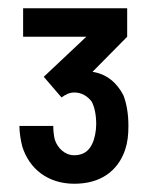

<svg xmlns="http://www.w3.org/2000/svg" viewBox="-20 -900 352 465"><path d="M160 -455C223 -455 265 -485 283 -537C289 -555 291 -573 291 -595C291 -623 287 -648 279 -669C263 -700 238 -721 204 -726L288 -811V-880H36V-811H189L86 -714L129 -664C140 -672 149 -676 160 -676C178 -676 192 -667 202 -654C209 -641 213 -622 213 -599C213 -582 209 -563 203 -551C195 -534 181 -524 160 -524C137 -524 120 -541 113 -561C110 -571 109 -586 109 -595H27C27 -580 30 -560 34 -545C51 -491 96 -455 160 -455Z"/></svg>

Font: Vanilla Cream
Style: Bold
Weight: 700
Designer: Jeremy Tribby, Jinavaṁso
Foundry: Tribby Type
Version: Version 1.422;Glyphs 3.1.2 (3151)